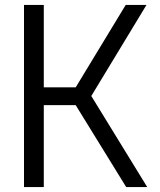

<svg xmlns="http://www.w3.org/2000/svg" viewBox="-20 -756 645 776"><path d="M77 0V-736H157V-403H286L488 -736H572L349 -368L575 0H490L286 -331H157V0Z"/></svg>

Font: Exo Thin
Style: Regular
Weight: 400
Version: Version 2.000